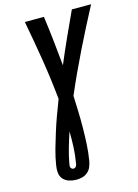

<svg xmlns="http://www.w3.org/2000/svg" viewBox="-137 -809 785 1089"><g transform="rotate(-15 255.0 -265.0)"><path d="M173 205Q151 205 130.5 198.5Q110 192 96.5 177Q83 162 80.5 140.5Q78 119 82 97Q89 51 102 5.5Q115 -40 129 -85Q143 -130 159.5 -175Q176 -220 193 -264Q181 -384 162 -501.5Q143 -619 121 -735H233Q243 -662 251 -589Q259 -516 266 -442Q297 -516 330 -589Q363 -662 397 -735H510Q448 -618 389.5 -499Q331 -380 279 -259Q281 -212 282.5 -165Q284 -118 283.5 -70.5Q283 -23 280.5 25Q278 73 270 121Q267 138 260 155Q253 172 239 184Q225 196 207.5 200.5Q190 205 173 205ZM173 140Q178 140 182 137.5Q186 135 188.5 131Q191 127 192.5 122.5Q194 118 194 113Q202 67 204 21Q206 -25 205 -70Q190 -25 177 20Q164 65 156 111Q155 116 155 121Q155 126 157.5 130.5Q160 135 164 137.5Q168 140 173 140Z"/></g></svg>

Font: Iosevka Slab
Style: Bold Italic
Weight: 700
Italic angle: -9°
Monospace: yes
Designer: Belleve Invis
Foundry: Belleve Invis
Version: Version 11.1.0; ttfautohint (v1.8.3)